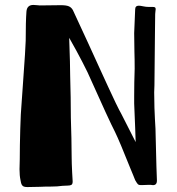

<svg xmlns="http://www.w3.org/2000/svg" viewBox="-20 -745 716 777"><path d="M226 -724Q248 -724 258.5 -719.5Q269 -715 275 -704Q285 -683 300 -650L337 -570L384 -467Q397 -439 418 -393Q439 -347 448 -329Q465 -294 470 -286L498 -231L529 -170L527 -228L523 -326V-356Q523 -411 525 -467Q525 -509 524 -535L523 -611L527 -707Q527 -722 542 -722Q547 -722 562 -719Q571 -717 581 -717Q591 -717 597 -717Q605 -717 607.5 -715Q610 -713 610 -708Q610 -704 609 -699Q608 -694 608 -688L607 -602L605 -400L604 -371Q604 -337 605 -309Q606 -281 607 -263Q610 -220 610 -191Q610 -195 613 -72L615 -16V-14Q615 6 596 4Q593 3 584 3L555 4H549Q542 4 538.5 1Q535 -2 527 -16Q524 -23 519 -36Q514 -49 507 -65Q464 -173 445 -212Q423 -254 334 -453Q314 -494 289 -540L260 -592L263 -497L264 -438Q266 -372 266 -351Q266 -269 269 -186L270 -108Q270 -87 272 -47L274 -12V-10Q274 0 269 3Q264 6 255 6L233 7Q212 10 188 10Q160 10 142 11L91 12Q76 12 71 6.5Q66 1 65 -6Q64 -13 63 -16Q59 -34 59 -60Q59 -84 60 -101Q60 -153 62 -222.5Q64 -292 67 -322L72 -393Q84 -559 84 -580Q84 -659 87 -698Q89 -725 115 -725Q123 -725 130 -724Q137 -723 141 -723Z"/></svg>

Font: Barrio
Style: Regular
Weight: 400
Designer: Pablo Cosgaya & Sergio Jimenez
Foundry: Pablo Cosgaya & Sergio Jimenez
Version: Version 1.005